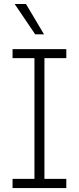

<svg xmlns="http://www.w3.org/2000/svg" viewBox="-20 -957 401 977"><path d="M43.9 -707H317.4V-661.1H206.1V-46.9H317.4V0H43.9V-46.9H155.3V-661.1H43.9ZM54.7 -936.5H112.3L204.1 -782.2H159.2Z"/></svg>

Font: Pretendard GOV ExtraLight
Style: Regular
Weight: 200
Designer: Base glyphs from Inter by Rasmus Andersson; Hangeul glyphs from Noto Sans CJK(Source Han Sans) by Jang Soo-young and Kan
Foundry: Kil Hyung-jin
Version: Version 1.309